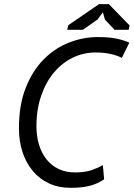

<svg xmlns="http://www.w3.org/2000/svg" viewBox="-20 -890 642 922"><path d="M480 -29Q446 -6 408 3Q370 12 320 12Q261 12 215 -9.5Q169 -31 137 -69.5Q105 -108 88 -160Q71 -212 71 -274Q71 -387 104 -469.5Q137 -552 191 -606Q245 -660 312.5 -686Q380 -712 449 -712Q506 -712 542 -704Q578 -696 601 -685L565 -612Q545 -623 512.5 -630.5Q480 -638 438 -638Q382 -638 330.5 -613.5Q279 -589 240 -543Q201 -497 178 -431Q155 -365 155 -283Q155 -235 167.5 -194.5Q180 -154 203.5 -124.5Q227 -95 261.5 -78.5Q296 -62 340 -62Q387 -62 418 -72.5Q449 -83 474 -97ZM455 -870H503L602 -768L598 -747H530L484 -796L474 -831L449 -797L378 -747H303L308 -769Z"/></svg>

Font: PT Sans
Style: Italic
Weight: 400
Italic angle: -12°
Designer: A.Korolkova, O.Umpeleva, V.Yefimov
Foundry: ParaType Ltd
Version: Version 2.003W OFL